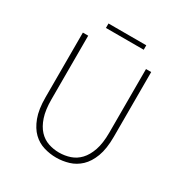

<svg xmlns="http://www.w3.org/2000/svg" viewBox="-189 -964 1072 1122"><g transform="rotate(30 347.0 -403.0)"><path d="M475 -819H220V-789H475ZM346 13Q389 13 430.5 0.5Q472 -12 505 -43Q538 -74 558 -127Q578 -180 578 -261V-698H543V-269Q543 -197 526.5 -149.5Q510 -102 483 -73.5Q456 -45 420.5 -33Q385 -21 346 -21Q308 -21 273 -33Q238 -45 211.5 -73.5Q185 -102 169 -149.5Q153 -197 153 -269V-698H117V-261Q117 -180 137 -127Q157 -74 189 -43Q221 -12 262.5 0.5Q304 13 346 13Z"/></g></svg>

Font: Spoqa Han Sans Neo Thin
Style: Regular
Weight: 100
Designer: [Spoqa Han Sans Neo] Dong-huui Kim  Younghwa Kang  Yujin Lee  [Noto Sans] Ryoko NISHIZUKA  (kana & ideographs); Paul D. 
Foundry: Spoqa (http://www.spoqa-han-sans.com)
Version: Version 1.100;hotconv 1.0.109;makeotfexe 2.5.65596